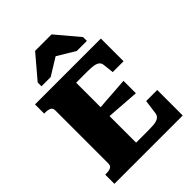

<svg xmlns="http://www.w3.org/2000/svg" viewBox="-263 -1082 1214 1214"><g transform="rotate(-45 344.0 -474.5)"><path d="M645 -228V0H34V-82H44Q67 -82 82.5 -89Q98 -96 98 -118V-592Q98 -614 82.5 -621Q67 -628 44 -628H34V-710H623V-507H526L518 -579Q516 -597 504 -606.5Q492 -616 471 -619.5Q450 -623 420 -623H315V-87H420Q449 -87 469.5 -88.5Q490 -90 503.5 -95.5Q517 -101 524 -109.5Q531 -118 533 -131L546 -228ZM293 -402Q333 -406 373.5 -408.5Q414 -411 454.5 -414Q495 -417 535 -420V-309Q495 -312 454.5 -314.5Q414 -317 374 -320.5Q334 -324 293 -326ZM421 -949H274L144 -796V-762H226L387 -861L297 -860L460 -762H550V-796Z"/></g></svg>

Font: Roboto Serif 20pt ExtraBold
Style: Regular
Weight: 800
Version: Version 1.008